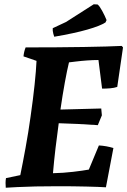

<svg xmlns="http://www.w3.org/2000/svg" viewBox="-20 -872 596 899"><path d="M7 7Q6 -4 6 -15.5Q6 -27 8 -38L75 -52Q86 -105 99.5 -179Q113 -253 123 -325Q135 -409 142 -475.5Q149 -542 151 -587L90 -608Q92 -630 100 -650Q254 -650 373 -652Q492 -654 550 -657L556 -650L529 -465Q514 -460 495.5 -458.5Q477 -457 458 -457L441 -591Q417 -591 388.5 -589Q360 -587 336.5 -584Q313 -581 303 -580Q294 -543 283.5 -485.5Q273 -428 263 -359L454 -364L457 -332L438 -286Q394 -289 346.5 -291.5Q299 -294 255 -295Q247 -238 240 -178.5Q233 -119 228 -61Q276 -62 322.5 -67.5Q369 -73 396 -78L443 -191Q478 -189 511 -179L476 5Q447 3 384.5 1.5Q322 0 251 0Q196 0 147 1Q98 2 61 4Q24 6 7 7ZM234 -700Q229 -713 227 -728V-740L289 -769L419 -852L437 -851Q446 -844 458.5 -821Q471 -798 479 -778L474 -767Q450 -751 389 -733.5Q328 -716 234 -700Z"/></svg>

Font: Labrada
Style: Bold Italic
Weight: 700
Italic angle: -7°
Designer: Mercedes Jáuregui
Foundry: Omnibus-Type Team
Version: Version 1.000; ttfautohint (v1.8.4.7-5d5b)